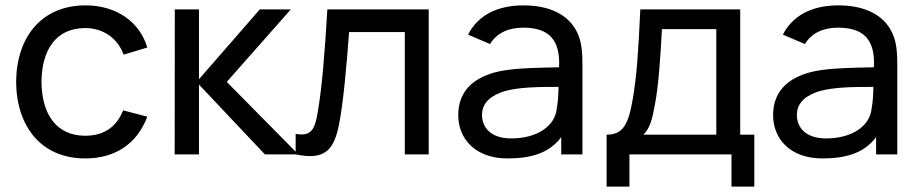

<svg xmlns="http://www.w3.org/2000/svg" viewBox="-20 -575 3422 715"><path d="M297.5 15C409 15 490.5 -39.5 528.5 -140.5L438.5 -164C414 -102.5 367.5 -69.5 297.5 -69.5C190 -69.5 135.5 -149.5 134.5 -270C135.5 -387 186.5 -470.5 297.5 -470.5C363 -470.5 417.5 -434 440.5 -371.5L528.5 -398C500 -495 412 -555 298.5 -555C136 -555 41.5 -438.5 40 -270C41.5 -104.5 133 15 297.5 15Z M630.5 0H721V-260L966.5 0H1091L824.5 -270L1063 -540H947.5L721 -280V-540H631Z M1081 -76.5V0C1190 22.5 1224 -15.5 1243 -114C1258 -189.5 1271 -332 1280 -455.5H1487.5V0H1576.5V-540H1199C1189.5 -379.5 1179.5 -250.5 1163 -156C1152.5 -95.5 1141 -65.5 1081 -76.5Z M1723 -446 1805 -411C1830.5 -453.5 1875.5 -472 1928.5 -472C2025.5 -472 2067 -425.5 2062 -324.5C1962 -322 1880.5 -321.5 1819 -304.5C1737 -280.5 1686.5 -231 1686.5 -146C1686.5 -59 1749 15 1870 15C1958 15 2026 -5 2070 -64.5V0H2149V-334C2149 -377 2146.5 -416.5 2131.5 -449.5C2100.5 -520 2027 -555 1929.5 -555C1827 -555 1758 -514.5 1723 -446ZM1775 -146.5C1775 -197 1814.5 -221.5 1859 -235.5C1911.5 -250.5 1983.5 -251.5 2060 -251.5C2059.5 -225.5 2058 -193.5 2053.5 -172.5C2048 -105 1979.5 -59.5 1883.5 -59.5C1806.5 -59.5 1775 -102 1775 -146.5Z M2239 -73.5V120H2324V0H2704V120H2789V-73.5H2736.5V-540H2364.5C2357.5 -386 2351 -287.5 2335.5 -201.5C2319.5 -110 2299 -73.5 2239 -73.5ZM2376 -73.5C2400 -97 2409 -130.5 2418 -181C2432.5 -252 2440 -372 2445 -466.5H2647.5V-73.5Z M2895.5 -446 2977.5 -411C3003 -453.5 3048 -472 3101 -472C3198 -472 3239.5 -425.5 3234.5 -324.5C3134.5 -322 3053 -321.5 2991.5 -304.5C2909.5 -280.5 2859 -231 2859 -146C2859 -59 2921.5 15 3042.5 15C3130.5 15 3198.5 -5 3242.5 -64.5V0H3321.5V-334C3321.5 -377 3319 -416.5 3304 -449.5C3273 -520 3199.5 -555 3102 -555C2999.5 -555 2930.5 -514.5 2895.5 -446ZM2947.5 -146.5C2947.5 -197 2987 -221.5 3031.5 -235.5C3084 -250.5 3156 -251.5 3232.5 -251.5C3232 -225.5 3230.5 -193.5 3226 -172.5C3220.5 -105 3152 -59.5 3056 -59.5C2979 -59.5 2947.5 -102 2947.5 -146.5Z"/></svg>

Font: Eudonet Medium
Style: Regular
Weight: 500
Designer: Mikhail Sharanda
Foundry: Mikhail Sharanda
Version: Version 4.503;Glyphs 3.1.2 (3151)